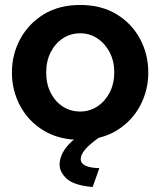

<svg xmlns="http://www.w3.org/2000/svg" viewBox="-20 -553 646 773"><path d="M303 10Q217 10 155.5 -27.5Q94 -65 61 -127Q28 -189 28 -261Q28 -334 61.5 -396Q95 -458 156.5 -495.5Q218 -533 303 -533Q388 -533 449.5 -495.5Q511 -458 544 -396Q577 -334 577 -261Q577 -189 544 -127Q511 -65 449.5 -27.5Q388 10 303 10ZM166 -261Q166 -215 184 -179.5Q202 -144 233 -124Q264 -104 303 -104Q341 -104 372 -124.5Q403 -145 421.5 -180.5Q440 -216 440 -262Q440 -307 421.5 -342.5Q403 -378 372 -398.5Q341 -419 303 -419Q264 -419 233 -398.5Q202 -378 184 -342.5Q166 -307 166 -261ZM220 110Q220 76 245 42.5Q270 9 322 -21H364L380 0Q305 52 305 87Q305 122 380 124L353 200Q277 193 248.5 166.5Q220 140 220 110Z"/></svg>

Font: Raleway
Style: Bold
Weight: 700
Designer: Matt McInerney, Pablo Impallari, Rodrigo Fuenzalida
Foundry: Matt McInerney, Pablo Impallari, Rodrigo Fuenzalida
Version: Version 4.026